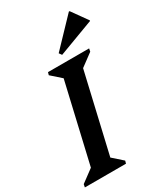

<svg xmlns="http://www.w3.org/2000/svg" viewBox="-253 -1028 966 1120"><g transform="rotate(-30 230.0 -467.5)"><path d="M-26 0 -22 -20 101 -111 52 -39 194 -651 225 -578 119 -672 124 -690H401L397 -670L274 -579L323 -651L181 -39L150 -112L256 -18L251 0ZM246 -736 233 -754 406 -935H411L486 -830V-826Z"/></g></svg>

Font: Platypi Light Medium
Style: Italic
Weight: 500
Italic angle: -13°
Version: Version 1.200